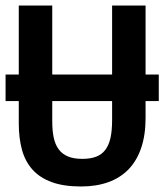

<svg xmlns="http://www.w3.org/2000/svg" viewBox="-20 -658 590 689"><path d="M0 -390.6H47.4V-638.2H167.5V-390.6H382.3V-638.2H502.4V-390.6H549.8V-295.4H502.4V-234.9Q502.4 -173.8 486.8 -127.7Q471.2 -81.5 441.7 -50.8Q412.1 -20 368.9 -4.4Q325.7 11.2 271 11.2Q208.5 11.2 165.8 -4.4Q123 -20 96.7 -49.3Q70.3 -78.6 58.8 -120.6Q47.4 -162.6 47.4 -214.8V-295.4H0ZM275.4 -87.9Q304.2 -87.9 324.5 -95.5Q344.7 -103 357.7 -119.9Q370.6 -136.7 376.5 -163.1Q382.3 -189.5 382.3 -227.1V-295.4H167.5V-222.2Q167.5 -189.9 172.6 -165Q177.7 -140.1 190.2 -122.8Q202.6 -105.5 223.4 -96.7Q244.1 -87.9 275.4 -87.9Z"/></svg>

Font: Code New Roman
Style: Bold
Weight: 700
Monospace: yes
Designer: Sam Radian
Foundry: Code New Roman
Version: Version 1.508 October 19, 2014